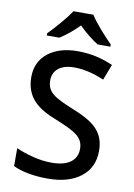

<svg xmlns="http://www.w3.org/2000/svg" viewBox="-102 -1005 753 1078"><g transform="rotate(10 275.0 -465.5)"><path d="M227.1 -940.9C199.2 -897.5 140.1 -830.1 103 -793V-780.8H174.8C210.9 -803.7 247.1 -833 283.2 -869.6C318.8 -834 358.4 -802.2 393.1 -780.8H465.8V-793C430.7 -828.1 366.2 -898.4 340.8 -940.9ZM504.9 -192.9C504.9 -306.2 436.5 -352.5 315.9 -400.9C208 -445.3 166 -469.2 166 -537.1C166 -593.3 208.5 -630.9 287.1 -630.9C347.2 -630.9 403.3 -614.7 458 -591.8L492.2 -681.2C431.6 -708 367.7 -724.1 290 -724.1C220.7 -724.1 164.6 -707.5 122.1 -674.3C79.6 -640.6 58.1 -594.7 58.1 -536.1C58.1 -418.9 132.3 -364.3 237.8 -324.2C352.1 -277.3 397.9 -252 397.9 -185.1C397.9 -122.6 350.1 -82 253.9 -82C216.8 -82 180.2 -86.9 144 -96.7C107.9 -106 76.7 -116.7 49.8 -128.9V-26.9C98.1 -2.9 169.4 9.8 247.1 9.8C327.1 9.8 390.1 -8.3 436 -44.4C481.9 -80.1 504.9 -129.9 504.9 -192.9Z"/></g></svg>

Font: Noto Reveo Sans
Style: Regular
Weight: 500
Designer: Monotype Design Team
Foundry: Monotype Imaging Inc.
Version: Version 2.007